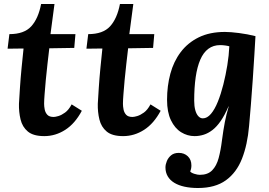

<svg xmlns="http://www.w3.org/2000/svg" viewBox="-20 -671 1350 962"><path d="M253 -651 233 -500H358L352 -431L227 -429Q223 -393 218 -351.5Q213 -310 209.5 -270.5Q206 -231 203.5 -199.5Q201 -168 201 -151Q201 -138 204 -122.5Q207 -107 217 -96Q227 -85 249 -85Q257 -85 272.5 -89.5Q288 -94 306 -107Q324 -120 339 -148L390 -116Q356 -52 307 -20.5Q258 11 202 11Q147 11 119.5 -12Q92 -35 83 -72.5Q74 -110 75 -151Q77 -185 80 -231.5Q83 -278 88 -329.5Q93 -381 98 -428L18 -427L27 -500Q101 -500 136.5 -539Q172 -578 186 -651Z M648 -651 628 -500H753L747 -431L622 -429Q618 -393 613 -351.5Q608 -310 604.5 -270.5Q601 -231 598.5 -199.5Q596 -168 596 -151Q596 -138 599 -122.5Q602 -107 612 -96Q622 -85 644 -85Q652 -85 667.5 -89.5Q683 -94 701 -107Q719 -120 734 -148L785 -116Q751 -52 702 -20.5Q653 11 597 11Q542 11 514.5 -12Q487 -35 478 -72.5Q469 -110 470 -151Q472 -185 475 -231.5Q478 -278 483 -329.5Q488 -381 493 -428L413 -427L422 -500Q496 -500 531.5 -539Q567 -578 581 -651Z M972 271Q935 271 905 264.5Q875 258 853.5 245Q832 232 820.5 212.5Q809 193 809 168Q809 153 816 136Q823 119 837.5 107Q852 95 876 95Q903 95 921 112Q939 129 939 158Q939 174 933 188Q938 195 954 200Q970 205 981 205Q1021 205 1043 182.5Q1065 160 1075.5 121Q1086 82 1092 33Q1099 -20 1106.5 -59Q1114 -98 1126 -138H1125Q1106 -94 1086 -65Q1066 -36 1044.5 -19.5Q1023 -3 1000.5 4Q978 11 955 11Q919 11 887.5 -8.5Q856 -28 836.5 -68.5Q817 -109 817 -171Q817 -240 833.5 -301.5Q850 -363 885.5 -410Q921 -457 976 -484Q1031 -511 1107 -511Q1135 -511 1177.5 -505.5Q1220 -500 1260 -490Q1258 -454 1254.5 -396.5Q1251 -339 1246.5 -273Q1242 -207 1237 -145.5Q1232 -84 1228 -40Q1220 54 1192.5 124Q1165 194 1111.5 232.5Q1058 271 972 271ZM996 -78Q1018 -78 1037 -100.5Q1056 -123 1071.5 -161.5Q1087 -200 1099 -247.5Q1111 -295 1119 -344.5Q1127 -394 1129 -439Q1123 -441 1109.5 -443Q1096 -445 1083 -445Q1049 -445 1024 -426.5Q999 -408 983.5 -372Q968 -336 960.5 -284.5Q953 -233 953 -166Q953 -139 958.5 -119Q964 -99 974 -88.5Q984 -78 996 -78Z"/></svg>

Font: Lora Italic
Style: Italic
Weight: 400
Italic angle: -3°
Designer: Olga Karpushina, Alexei Vanyashin (Cyrillic)
Foundry: Cyreal
Version: Version 2.210; ttfautohint (v1.8.1.43-b0c9)